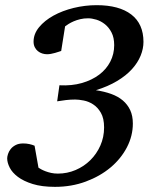

<svg xmlns="http://www.w3.org/2000/svg" viewBox="-20 -707 596 743"><path d="M535.2 -544.9Q535.2 -518.6 524.2 -491.5Q513.2 -464.4 490.7 -439.5Q468.3 -414.6 433.3 -393.6Q398.4 -372.6 351.1 -357.9Q383.8 -353 410.2 -343.5Q436.5 -334 455.1 -318.4Q473.6 -302.7 483.9 -280.8Q494.1 -258.8 494.1 -229Q494.1 -181.2 471.2 -137Q448.2 -92.8 407.7 -58.8Q367.2 -24.9 312 -4.4Q256.8 16.1 192.9 16.1Q142.1 16.1 106.7 5.1Q71.3 -5.9 49.3 -22.5Q27.3 -39.1 17.6 -58.3Q7.8 -77.6 7.8 -94.2Q7.8 -101.1 11 -111.1Q14.2 -121.1 21.2 -130.1Q28.3 -139.2 40.3 -145.5Q52.2 -151.9 69.8 -151.9Q82.5 -151.9 93.8 -149.4Q105 -147 113.8 -143.1L128.9 -58.1Q132.3 -55.7 139.4 -51.8Q146.5 -47.9 156.2 -44.2Q166 -40.5 178 -37.8Q189.9 -35.2 204.1 -35.2Q240.2 -35.2 272.7 -49.1Q305.2 -63 329.6 -87.2Q354 -111.3 368.4 -143.8Q382.8 -176.3 382.8 -213.9Q382.8 -249 370.4 -270.5Q357.9 -292 340.3 -303.2Q322.8 -314.5 303.7 -318.1Q284.7 -321.8 271 -321.8Q252.4 -321.8 235.4 -319.8Q218.3 -317.9 201.2 -314.9L210 -377Q257.8 -374.5 296.9 -385.7Q335.9 -397 363.8 -418Q391.6 -439 406.7 -468.3Q421.9 -497.6 421.9 -532.2Q421.9 -561.5 411.6 -581.3Q401.4 -601.1 386 -613.3Q370.6 -625.5 353 -630.9Q335.4 -636.2 320.8 -636.2Q304.7 -636.2 290.5 -632.8Q276.4 -629.4 265.1 -624.5Q253.9 -619.6 245.4 -614.3Q236.8 -608.9 231.9 -605L216.8 -509.8Q213.4 -508.8 207 -506.6Q200.7 -504.4 192.9 -502.2Q185.1 -500 177 -498.5Q168.9 -497.1 162.1 -497.1Q152.8 -497.1 143.6 -500Q134.3 -502.9 126.7 -509Q119.1 -515.1 114.5 -524.4Q109.9 -533.7 109.9 -545.9Q109.9 -575.7 131.1 -601.6Q152.3 -627.4 186.8 -646.5Q221.2 -665.5 265.1 -676.3Q309.1 -687 354 -687Q440.9 -687 488 -650.9Q535.2 -614.7 535.2 -544.9Z"/></svg>

Font: Charis SIL
Style: Italic
Weight: 400
Italic angle: -11°
Foundry: SIL International
Version: Version 4.112